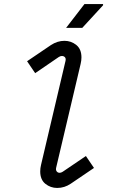

<svg xmlns="http://www.w3.org/2000/svg" viewBox="-20 -916 652 950"><path d="M263 14Q230 14 204.5 -6.5Q179 -27 179 -68Q179 -76 180 -84Q181 -92 183 -100L304 -614Q307 -626 301.5 -632.5Q296 -639 286 -639Q279 -639 271 -634L154 -554L114 -613L232 -693Q264 -714 299 -714Q332 -714 357.5 -693.5Q383 -673 383 -632Q383 -625 382 -616.5Q381 -608 379 -600L258 -87Q255 -75 260.5 -68Q266 -61 275 -61Q282 -61 290 -66L405 -144L445 -85L330 -7Q299 14 263 14ZM307 -778 398 -896H490V-890L387 -778Z"/></svg>

Font: Space Mono
Style: Italic
Weight: 400
Italic angle: -12°
Monospace: yes
Designer: Colophon Foundry + Benjamin Critton
Foundry: Colophon Foundry & Benjamin Critton
Version: Version 1.003; ttfautohint (v1.8.4.7-5d5b)